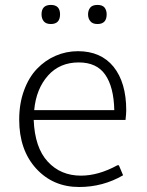

<svg xmlns="http://www.w3.org/2000/svg" viewBox="-20 -746 593 776"><path d="M441.9 -300.8H118.2Q126 -386.7 174.3 -440.9Q221.7 -493.7 298.3 -493.7Q370.6 -493.7 404.8 -444.8Q439.9 -395 441.9 -300.8ZM116.2 -261.2H487.3Q490.2 -286.1 490.2 -300.3Q490.2 -412.1 439 -476.1Q387.7 -539.1 294.9 -539.1Q247.6 -539.1 204.6 -520.5Q162.6 -502.4 129.4 -467.8Q96.2 -433.1 77.1 -380.4Q57.6 -327.6 57.6 -262.2Q57.6 -140.1 126 -64.9Q194.3 9.8 299.8 9.8Q396 9.8 477.5 -37.6L460.4 -78.1H454.6Q377.9 -36.1 307.1 -36.1Q225.1 -36.1 172.9 -92.8Q120.6 -149.4 116.2 -261.2ZM374 -648.9Q411.1 -648.9 411.1 -688Q411.1 -704.1 402.8 -715.3Q394 -726.1 374 -726.1Q353.5 -726.1 344.7 -715.3Q335.9 -704.1 335.9 -688Q335.9 -670.9 345.2 -660.2Q354 -648.9 374 -648.9ZM185.5 -648.9Q222.7 -648.9 222.7 -688Q222.7 -726.1 185.5 -726.1Q147.9 -726.1 147.9 -688Q147.9 -670.9 156.7 -660.2Q165.5 -648.9 185.5 -648.9Z"/></svg>

Font: My Font
Style: ExtraLight
Weight: 500
Designer: Vernon Adams
Foundry: newtypography
Version: Version 0.001